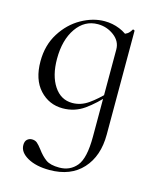

<svg xmlns="http://www.w3.org/2000/svg" viewBox="-105 -472 675 826"><g transform="rotate(15 233.0 -59.0)"><path d="M58 206Q58 189 67 181Q76 173 88 173Q102 173 111 180.5Q120 188 133 205Q152 231 172 245.5Q192 260 232 260Q280 260 309 225Q338 190 338 94V-361Q358 -369 367 -375Q376 -381 384 -395Q385 -397 389 -395.5Q393 -394 393 -392V70Q393 166 340.5 223.5Q288 281 194 281Q134 281 96 259.5Q58 238 58 206ZM36 -161Q36 -233 70 -287Q104 -341 155.5 -370Q207 -399 259 -399Q294 -399 326 -386Q358 -373 378 -350L338 -294Q338 -331 306 -355Q274 -379 234 -379Q175 -379 138.5 -326.5Q102 -274 102 -190Q102 -115 132.5 -69Q163 -23 214 -23Q252 -23 285.5 -46.5Q319 -70 354 -107L362 -100Q318 -50 275.5 -20Q233 10 180 10Q119 10 77.5 -35Q36 -80 36 -161Z"/></g></svg>

Font: Cormorant Infant
Style: Regular
Weight: 400
Designer: Christian Thalmann (Catharsis Fonts)
Foundry: Catharsis Fonts
Version: Version 4.000